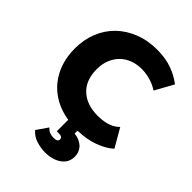

<svg xmlns="http://www.w3.org/2000/svg" viewBox="-269 -836 1211 1211"><g transform="rotate(45 337.0 -230.5)"><path d="M360 249Q324 249 284 237Q244 225 217 193L269 118Q284 135 300.5 140.5Q317 146 334 146Q370 146 370 124Q370 113 362 107.5Q354 102 334 102H319V0Q250 -11 196.5 -41Q143 -71 106 -116.5Q69 -162 49.5 -220.5Q30 -279 30 -348Q30 -426 56.5 -492.5Q83 -559 132 -607Q181 -655 250 -682.5Q319 -710 404 -710Q476 -710 533.5 -690Q591 -670 637 -634L569 -511Q534 -534 495 -544.5Q456 -555 421 -555Q377 -555 340 -541Q303 -527 276.5 -500.5Q250 -474 235 -437Q220 -400 220 -354Q220 -255 277.5 -202Q335 -149 434 -149Q449 -149 468 -151Q487 -153 507 -158Q527 -163 546.5 -173Q566 -183 583 -200L654 -77Q616 -42 553 -18.5Q490 5 409 7V33Q437 36 457 46Q477 56 489.5 70Q502 84 507.5 100.5Q513 117 513 135Q513 188 470 218.5Q427 249 360 249Z"/></g></svg>

Font: Tilda Sans Black
Style: Regular
Weight: 900
Designer: ParaType Ltd
Foundry: ParaType Ltd
Version: Version 1.009